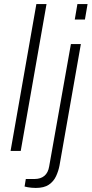

<svg xmlns="http://www.w3.org/2000/svg" viewBox="-20 -743 451 945"><path d="M32 0 159 -723H209L82 0ZM348 -647 361 -723H411L398 -647ZM156 182Q145 182 135 181Q125 180 116.5 178.5Q108 177 101 175L107 138H150Q180 138 198.5 122.5Q217 107 222 76L329 -526H378L273 71Q268 98 256 124Q244 150 220.5 166Q197 182 156 182Z"/></svg>

Font: Archivo SemiExpanded Thin
Style: Italic
Weight: 250
Width: 6
Italic angle: -10°
Designer: Hector Gatti
Foundry: Omnibus-Type
Version: Version 2.001